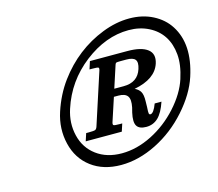

<svg xmlns="http://www.w3.org/2000/svg" viewBox="-87 -673 909 801"><g transform="rotate(-15 367.0 -272.0)"><path d="M437.5 -295.9Q498.5 -295.9 515.6 -349.1Q524.4 -376.5 515.1 -388.4Q505.9 -400.4 477.1 -400.4H453.6Q437 -400.4 433.6 -399.2Q430.2 -397.9 428.2 -391.6L397 -295.9ZM328.6 -400.4H317.9L328.6 -433.6H490.2Q550.3 -433.6 577.1 -412.8Q604 -392.1 591.3 -352.5Q571.3 -291 479 -273.4Q495.1 -266.1 502.9 -252.9Q510.7 -239.7 509.8 -211.4L509.3 -186.5Q507.8 -165 509 -159.4Q510.3 -153.8 515.1 -153.8Q529.3 -153.8 543.9 -192.9H573.2Q558.1 -147.9 536.9 -127.7Q515.6 -107.4 485.4 -107.4Q455.1 -107.4 444.8 -124.3Q434.6 -141.1 443.4 -180.2L448.7 -201.2Q455.6 -234.9 445.1 -249.3Q434.6 -263.7 406.2 -263.7H386.7L353.5 -162.6Q350.6 -152.8 354.5 -150.1Q358.4 -147.5 380.9 -147.5H391.6L380.9 -114.7H225.1L235.8 -147.5H246.6Q269 -147.5 274.9 -149.9Q280.8 -152.3 284.2 -162.6L356.9 -386.2Q359.9 -396 355.7 -398.2Q351.6 -400.4 328.6 -400.4ZM517.6 -516.6Q418 -516.6 325.4 -445.1Q232.9 -373.5 197.3 -263.2Q178.2 -205.1 191.7 -149.2Q205.1 -93.3 249.5 -60.3Q293.9 -27.3 358.6 -27.3Q423.3 -27.3 488.8 -60.3Q554.2 -93.3 604.5 -149.2Q654.8 -205.1 673.6 -263.2Q692.4 -321.3 688.2 -366.7Q684.1 -412.1 662.8 -445.1Q641.6 -478 603.5 -497.3Q565.4 -516.6 517.6 -516.6ZM703.6 -478Q758.3 -392.6 715.8 -261.7Q693.4 -192.9 633.8 -125.7Q574.2 -58.6 496.8 -19.8Q419.4 19 343.3 19Q267.1 19 215.3 -19.8Q163.6 -58.6 147.5 -125.7Q131.3 -192.9 153.8 -261.7Q176.3 -330.6 216.1 -384.8Q255.9 -439 306.2 -477.8Q356.4 -516.6 415.8 -539.8Q475.1 -563 532.2 -563Q589.4 -563 634 -540Q678.7 -517.1 703.6 -478Z"/></g></svg>

Font: RIT Rachana
Style: Bold Italic
Weight: 700
Designer: Hussain KH
Version: 1.4.7